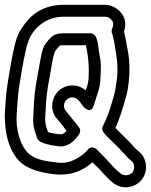

<svg xmlns="http://www.w3.org/2000/svg" viewBox="-21 -684 630 802"><path d="M149 -91C164 -84 183 -79 203 -76C223 -73 236 -70 251 -75C275 -82 293 -99 309 -122C315 -131 316 -144 309 -152C300 -164 290 -177 278 -191L254 -221C234 -245 255 -280 285 -277C307 -275 319 -247 330 -236C330 -236 359 -203 372 -247C379 -269 384 -287 392 -311C398 -330 399 -358 400 -392C400 -406 401 -416 399 -429C397 -440 394 -457 391 -479C387 -509 384 -545 356 -545H243C222 -545 202 -540 188 -524C174 -508 164 -497 159 -482C150 -456 144 -411 138 -380L129 -330C119 -260 122 -258 118 -197C116 -173 119 -150 127 -129C133 -114 131 -101 149 -91ZM350 -393C350 -340 346 -333 337 -306C309 -332 262 -335 229 -309C195 -282 184 -226 216 -189L240 -160C248 -150 252 -144 257 -137C250 -130 243 -125 237 -123C227 -122 187 -129 180 -132C173 -148 166 -169 168 -194C172 -255 169 -250 179 -322L188 -371C193 -398 199 -443 207 -465C208 -469 214 -478 225 -489C229 -493 225 -495 243 -495H338C345 -461 350 -425 350 -393ZM448 -542C449 -540 455 -518 460 -485L465 -452C470 -421 471 -390 468 -359C464 -327 460 -303 457 -292C443 -245 434 -207 409 -158C400 -141 413 -129 421 -120C428 -111 448 -94 478 -63C501 -39 515 -21 529 -11C540 -3 543 21 533 35C524 48 500 53 485 42C455 20 445 3 420 -22L383 -60C376 -67 358 -75 345 -58C337 -48 326 -38 310 -28C276 -7 250 2 198 -8H196C148 -13 115 -26 95 -46C65 -77 43 -140 49 -213C54 -280 53 -293 70 -389C81 -451 90 -493 97 -511C115 -562 168 -614 243 -614H417C427 -614 434 -612 442 -604C451 -595 452 -589 452 -585C452 -567 440 -558 448 -542ZM417 -664H243C180 -664 130 -639 98 -603C76 -578 59 -553 50 -528C41 -503 32 -461 21 -397C10 -333 4 -291 3 -267C1 -227 -3 -210 0 -172C4 -105 23 -50 59 -11L60 -10C92 20 137 34 191 42C270 54 323 31 365 -6L385 13C412 40 425 60 456 83C496 112 549 97 573 64C600 27 591 -27 559 -51C551 -57 536 -72 515 -96L513 -98C485 -125 467 -143 461 -150C481 -192 493 -237 505 -278C518 -321 525 -402 515 -460L509 -493C504 -520 501 -538 497 -552C500 -560 502 -574 502 -585C502 -628 459 -664 417 -664Z"/></svg>

Font: AppleStorm
Style: XbdOut
Weight: 800
Foundry: Cannot Into Space Fonts
Version: Version 1.01